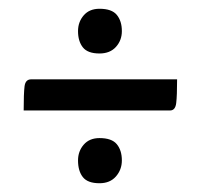

<svg xmlns="http://www.w3.org/2000/svg" viewBox="-20 -498 458 438"><path d="M34 -246Q34 -285 36 -301Q38 -317 51 -317H384Q384 -280 382 -263Q380 -246 368 -246ZM207 -80Q180 -80 169 -94Q158 -108 158 -132Q158 -153 171 -168Q184 -183 207 -183Q235 -183 246.5 -169Q258 -155 258 -132Q258 -111 244.5 -95.5Q231 -80 207 -80ZM207 -376Q180 -376 169 -390Q158 -404 158 -427Q158 -448 171 -463Q184 -478 207 -478Q235 -478 246.5 -464Q258 -450 258 -427Q258 -406 244.5 -391Q231 -376 207 -376Z"/></svg>

Font: Yanone Kaffeesatz ExtraLight
Style: Regular
Weight: 400
Version: Version 2.003